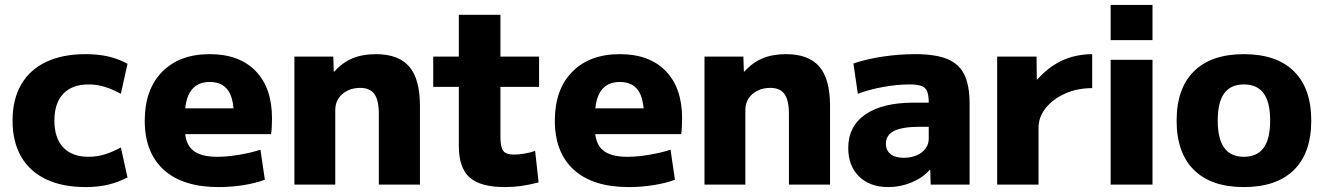

<svg xmlns="http://www.w3.org/2000/svg" viewBox="-20 -750 5378 780"><path d="M328 10Q234 10 167.5 -21.5Q101 -53 66 -113.5Q31 -174 31 -260Q31 -346 66 -406.5Q101 -467 167.5 -498.5Q234 -530 328 -530Q377 -530 418 -521Q459 -512 498 -491L471 -369Q436 -388 404.5 -397.5Q373 -407 340 -407Q273 -407 237 -369Q201 -331 201 -260Q201 -189 237 -151Q273 -113 340 -113Q373 -113 404.5 -122.5Q436 -132 471 -151L498 -29Q459 -9 418 0.5Q377 10 328 10Z M868 10Q723 10 645.5 -60Q568 -130 568 -260Q568 -386 638.5 -458Q709 -530 832 -530Q952 -530 1018.5 -461.5Q1085 -393 1085 -270Q1085 -253 1084 -233Q1083 -213 1081 -205H661V-310H951L930 -278Q930 -350 906 -383.5Q882 -417 832 -417Q782 -417 756.5 -382.5Q731 -348 731 -277V-227Q731 -168 762.5 -140.5Q794 -113 862 -113Q904 -113 953.5 -121.5Q1003 -130 1038 -142L1056 -20Q1020 -6 969.5 2Q919 10 868 10Z M1176 0V-520H1334L1336 -459H1338Q1371 -496 1412 -513Q1453 -530 1507 -530Q1599 -530 1642.5 -479.5Q1686 -429 1686 -320V0H1519V-287Q1519 -343 1501 -368Q1483 -393 1443 -393Q1414 -393 1391 -381.5Q1368 -370 1355 -350Q1342 -330 1342 -303V0Z M2031 10Q1932 10 1888 -29Q1844 -68 1844 -157V-397H1740V-520H1844V-690H2013V-520H2170V-397H2013V-193Q2013 -152 2024.5 -137Q2036 -122 2068 -122Q2087 -122 2111 -126Q2135 -130 2154 -137L2168 -9Q2130 1 2097.5 5.5Q2065 10 2031 10Z M2534 10Q2389 10 2311.5 -60Q2234 -130 2234 -260Q2234 -386 2304.5 -458Q2375 -530 2498 -530Q2618 -530 2684.5 -461.5Q2751 -393 2751 -270Q2751 -253 2750 -233Q2749 -213 2747 -205H2327V-310H2617L2596 -278Q2596 -350 2572 -383.5Q2548 -417 2498 -417Q2448 -417 2422.5 -382.5Q2397 -348 2397 -277V-227Q2397 -168 2428.5 -140.5Q2460 -113 2528 -113Q2570 -113 2619.5 -121.5Q2669 -130 2704 -142L2722 -20Q2686 -6 2635.5 2Q2585 10 2534 10Z M2842 0V-520H3000L3002 -459H3004Q3037 -496 3078 -513Q3119 -530 3173 -530Q3265 -530 3308.5 -479.5Q3352 -429 3352 -320V0H3185V-287Q3185 -343 3167 -368Q3149 -393 3109 -393Q3080 -393 3057 -381.5Q3034 -370 3021 -350Q3008 -330 3008 -303V0Z M3589 10Q3514 10 3470 -33Q3426 -76 3426 -149Q3426 -237 3495.5 -285Q3565 -333 3692 -333H3753Q3753 -363 3746.5 -379Q3740 -395 3723 -401Q3706 -407 3675 -407Q3626 -407 3569.5 -397Q3513 -387 3465 -369L3447 -492Q3499 -510 3565.5 -520Q3632 -530 3698 -530Q3780 -530 3828 -510.5Q3876 -491 3897.5 -447Q3919 -403 3919 -329V0H3761L3759 -60H3757Q3729 -28 3683.5 -9Q3638 10 3589 10ZM3652 -109Q3681 -109 3704 -119Q3727 -129 3740 -146.5Q3753 -164 3753 -186V-235H3717Q3647 -235 3613 -218.5Q3579 -202 3579 -166Q3579 -139 3598 -124Q3617 -109 3652 -109Z M4031 0V-520H4191L4192 -427H4194Q4223 -460 4258 -483.5Q4293 -507 4333.5 -518.5Q4374 -530 4417 -530V-392Q4357 -392 4307.5 -370Q4258 -348 4228.5 -311.5Q4199 -275 4199 -230V0Z M4492 -587V-730H4662V-587ZM4492 0V-507H4662V0Z M5033 10Q4901 10 4830.5 -59.5Q4760 -129 4760 -260Q4760 -391 4830.5 -460.5Q4901 -530 5033 -530Q5166 -530 5236.5 -460.5Q5307 -391 5307 -260Q5307 -129 5236.5 -59.5Q5166 10 5033 10ZM5033 -113Q5087 -113 5113.5 -149.5Q5140 -186 5140 -260Q5140 -335 5113.5 -371Q5087 -407 5033 -407Q4980 -407 4953.5 -371Q4927 -335 4927 -260Q4927 -186 4953.5 -149.5Q4980 -113 5033 -113Z"/></svg>

Font: M PLUS 1 ExtraBold
Style: Regular
Weight: 800
Designer: Coji Morishita
Foundry: UNDERFOREST DESIGN
Version: Version 1.001